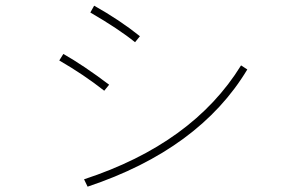

<svg xmlns="http://www.w3.org/2000/svg" viewBox="-20 -663 1040 688"><path d="M303.7 -618.2 317.4 -642.6Q408.2 -591.8 481.4 -533.2L463.9 -511.7Q406.2 -558.6 303.7 -618.2ZM192.4 -446.3 207 -469.7Q279.3 -428.7 371.1 -359.4L353.5 -337.9Q280.3 -395.5 192.4 -446.3ZM281.2 -20.5Q670.9 -148.4 843.8 -428.7L866.2 -414.1Q694.3 -127.9 293.9 5.9Z"/></svg>

Font: Gothic A1 Thin
Style: Regular
Weight: 250
Designer: HanYang I&C Co.,Ltd.
Foundry: HanYang I&C Co.,Ltd.
Version: Version 2.50